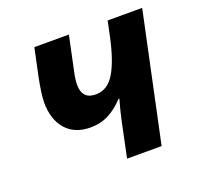

<svg xmlns="http://www.w3.org/2000/svg" viewBox="-101 -657 797 768"><g transform="rotate(-20 297.5 -273.0)"><path d="M315 0 346 -148Q351 -171 356.5 -193Q362 -215 368 -236H364Q335 -204 300 -185.5Q265 -167 221 -167Q154 -167 117 -209.5Q80 -252 80 -324Q80 -342 84 -370.5Q88 -399 94 -428L119 -546H266L236 -404Q228 -369 228 -346Q228 -284 286 -284Q336 -284 366.5 -334.5Q397 -385 418 -484L431 -546H578L462 0Z"/></g></svg>

Font: Noto IKEA Latin
Style: Bold Italic
Weight: 700
Italic angle: -12°
Designer: Monotype Design Team
Foundry: Monotype Imaging Inc.
Version: Version 1.0